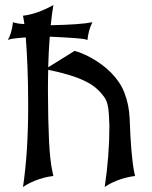

<svg xmlns="http://www.w3.org/2000/svg" viewBox="-20 -758 616 778"><path d="M73.2 0Q84 -73.7 89.1 -155.3Q94.2 -236.8 94.2 -328.1Q94.2 -417.5 91.3 -487.1Q88.4 -556.6 84.5 -606.4Q24.9 -602.5 11.7 -596.2Q18.6 -606.9 24.2 -625.2Q29.8 -643.6 32.7 -668L40.5 -665.5Q51.3 -662.1 78.6 -660.2Q78.1 -665 77.6 -669.4Q77.1 -673.8 76.2 -677.7L73.2 -694.3Q102.5 -697.8 132.3 -708.3Q162.1 -718.8 192.9 -735.8L196.3 -737.8Q192.9 -718.3 190.4 -698Q188 -677.7 185.5 -655.8Q308.1 -658.2 354.5 -668L353.5 -666Q337.9 -634.3 334.5 -596.2L326.7 -598.1Q318.8 -603 181.6 -609.4Q179.2 -580.1 177.7 -549.3Q176.3 -518.6 175.3 -485.4L282.2 -551.8Q295.9 -548.3 313.7 -541Q331.5 -533.7 351.1 -522.7Q370.6 -511.7 390.9 -497.1Q411.1 -482.4 429 -464.6Q446.8 -446.8 461.4 -425.5Q476.1 -404.3 484.9 -379.9Q502.9 -333.5 505.4 -277.3Q507.8 -206.1 512.2 -152.6Q516.6 -99.1 523.4 -62.5L527.3 -44.9Q507.3 -42.5 488.8 -37.6Q470.2 -32.7 454.1 -26.4Q438 -20 425.3 -13.2Q412.6 -6.3 404.3 0Q423.3 -127.9 423.3 -247.6Q422.4 -268.6 421.6 -285.2Q420.9 -301.8 419.2 -315.2Q417.5 -328.6 414.3 -339.6Q411.1 -350.6 405.3 -360.4Q391.1 -381.3 372.8 -397.9Q354.5 -414.6 327.6 -428Q300.8 -441.4 263.9 -452.9Q227.1 -464.4 175.8 -475.1H175.3Q174.8 -457 174.6 -438.7Q174.3 -420.4 174.3 -401.9V-384.8Q174.8 -267.1 178.7 -187Q182.6 -106.9 192.4 -62.5L196.3 -44.9Q175.3 -42.5 156.5 -37.4Q137.7 -32.2 121.8 -25.9Q106 -19.5 93.5 -12.7Q81.1 -5.9 73.2 0Z"/></svg>

Font: MedievalSharp
Style: Regular
Weight: 500
Version: Version 1.0